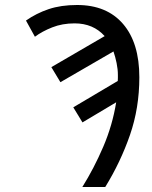

<svg xmlns="http://www.w3.org/2000/svg" viewBox="-20 -745 606 765"><path d="M308.1 0Q354.5 -74.2 391.4 -160.2Q428.2 -246.1 442.9 -337.4L308.6 -257.3L272 -317.4L449.2 -422.4Q449.7 -428.7 449.7 -434.3Q449.7 -439.9 449.7 -446.3Q449.7 -468.8 444.6 -493.7Q439.5 -518.6 432.1 -540L220.7 -417.5L184.6 -477.5L397 -601.1Q351.6 -651.9 277.3 -651.9Q228.5 -651.9 188.2 -636Q147.9 -620.1 119.1 -598.6L83.5 -663.1Q124.5 -691.9 173.6 -708.5Q222.7 -725.1 287.1 -725.1Q405.3 -725.1 470.2 -649.7Q535.2 -574.2 535.2 -437Q535.2 -314.9 497.8 -207Q460.4 -99.1 399.4 0Z"/></svg>

Font: Open Sans
Style: Italic
Weight: 400
Italic angle: -12°
Designer: Monotype Design Team
Foundry: Monotype Imaging Inc.
Version: Version 3.000; ttfautohint (v1.8.4)